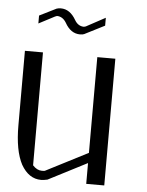

<svg xmlns="http://www.w3.org/2000/svg" viewBox="-55 -836 672 880"><g transform="rotate(5 281.0 -395.5)"><path d="M398.2 -766.2V-729.9L305.6 -682.9Q298.4 -679.9 286.9 -679.9Q243.8 -679.9 217.3 -727.6Q200.8 -754.9 174.2 -754.9Q173.5 -754.9 170.6 -753.3Q167.8 -751.8 166.3 -751.8L92.4 -713.2V-749.6L169.9 -788.2Q178.5 -791.2 189.3 -791.2Q231.6 -791.2 258.9 -743.5Q274.7 -716.3 302 -716.3Q302.7 -716.3 305.6 -717.4Q308.4 -718.5 309.9 -718.5ZM458 -583V0H375V-95.7L196.3 -3.9Q178.7 0 167 0Q110.4 0 75.2 -61.5Q42 -124 42 -240.2V-583H125V-63.5Q144.5 -42 167 -42Q176.8 -42 180.7 -43L375 -142.6V-583Z"/></g></svg>

Font: wanta
Style: Medium
Weight: 500
Version: Version 0.91